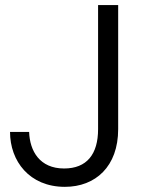

<svg xmlns="http://www.w3.org/2000/svg" viewBox="-20 -723 566 756"><path d="M235.4 12.7C356 12.7 445.3 -67.4 445.3 -214.4V-703.1H366.2V-214.4C366.2 -115.7 321.8 -59.6 232.4 -59.6C136.2 -59.6 97.2 -128.4 94.7 -203.6H19.5C19.5 -88.9 95.7 12.7 235.4 12.7Z"/></svg>

Font: Faust Sans
Style: Regular
Weight: 400
Designer: Andreas Faust
Version: Version 1.003;Glyphs 3.1.2 (3151)